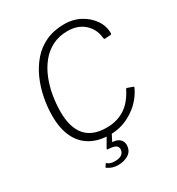

<svg xmlns="http://www.w3.org/2000/svg" viewBox="-220 -890 1138 1232"><g transform="rotate(-30 349.0 -273.5)"><path d="M444 -752Q508 -752 560 -724Q612 -696 643.5 -650Q675 -604 674 -551Q674 -543 666 -543L624 -540Q617 -540 616 -551Q609 -619 561.5 -661Q514 -703 440 -703Q375 -703 325.5 -677.5Q276 -652 241 -608Q206 -564 184 -508.5Q162 -453 152 -393Q142 -333 142 -275Q142 -160 193 -100Q244 -40 349 -40Q427 -40 484 -77Q541 -114 580 -193Q583 -198 591 -195L627 -182Q634 -180 630 -172Q615 -140 593 -112Q571 -84 544 -62Q517 -40 485 -23.5Q453 -7 418 1.5Q383 10 345 10Q261 10 202 -24Q143 -58 113 -122.5Q83 -187 83 -279Q83 -343 96 -410.5Q109 -478 136 -539Q163 -600 205 -648.5Q247 -697 306.5 -724.5Q366 -752 444 -752ZM403 132Q398 169 366 187Q334 205 293 205Q270 205 252 199Q234 193 219 183Q217 183 215.5 180.5Q214 178 214 176L228 155Q229 153 230.5 154Q232 155 234 157Q242 164 254 168.5Q266 173 287 173Q319 173 336 161.5Q353 150 356 129Q358 106 341.5 95.5Q325 85 286 84Q282 84 280.5 81.5Q279 79 279 78L327 -5H364L333 56Q332 57 332 57.5Q332 58 333 58Q364 60 379.5 71.5Q395 83 400.5 99Q406 115 403 132Z"/></g></svg>

Font: Libre Franklin ExtraLight
Style: Italic
Weight: 250
Italic angle: -8°
Designer: Pablo Impallari, Rodrigo Fuenzalida, Nhung Nguyen
Foundry: Impallari Type
Version: Version 3.000